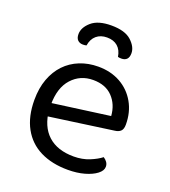

<svg xmlns="http://www.w3.org/2000/svg" viewBox="-127 -765 773 872"><g transform="rotate(20 259.5 -329.0)"><path d="M104 -180 100 -243 402 -284Q398 -339 364 -374.5Q330 -410 270 -410Q208 -410 167.5 -365.5Q127 -321 127 -238V-216Q134 -136 179.5 -94.5Q225 -53 304 -53Q346 -53 380 -67Q414 -81 434 -97Q445 -90 451.5 -80.5Q458 -71 458 -59Q458 -40 436.5 -23.5Q415 -7 379.5 3Q344 13 300 13Q223 13 166.5 -15Q110 -43 79.5 -98.5Q49 -154 49 -234Q49 -291 65.5 -335.5Q82 -380 111.5 -411Q141 -442 182 -458.5Q223 -475 271 -475Q332 -475 378.5 -449Q425 -423 451.5 -376.5Q478 -330 478 -270Q478 -248 468 -238.5Q458 -229 440 -227ZM263 -613Q232 -613 212 -596Q192 -579 187 -547Q183 -546 179 -545.5Q175 -545 170 -545Q154 -545 144.5 -554.5Q135 -564 135 -583Q135 -615 167 -643Q199 -671 263 -671Q329 -671 360 -642.5Q391 -614 391 -583Q391 -564 382 -554.5Q373 -545 356 -545Q351 -545 346.5 -545.5Q342 -546 339 -547Q334 -579 314.5 -596Q295 -613 263 -613Z"/></g></svg>

Font: Baloo Tamma 2
Style: Regular
Weight: 400
Designer: Divya Kowshik, Shuchita Grover and Ek Type
Foundry: Ek Type
Version: Version 1.700